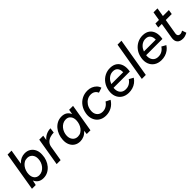

<svg xmlns="http://www.w3.org/2000/svg" viewBox="276 -1966 3245 3245"><g transform="rotate(-45 1898.5 -344.0)"><path d="M24 0 141 -700H236L135 -93L114 0ZM361 -512Q423 -512 467.5 -483Q512 -454 535.5 -403Q559 -352 554 -284Q552 -225 532 -171.5Q512 -118 477 -77Q442 -36 395 -12Q348 12 291 12Q230 12 190 -16.5Q150 -45 131 -96Q112 -147 116 -214Q119 -287 140 -343Q161 -399 195.5 -436.5Q230 -474 272.5 -493Q315 -512 361 -512ZM334 -426Q293 -426 261.5 -407.5Q230 -389 207 -358.5Q184 -328 171.5 -290.5Q159 -253 158 -214Q156 -151 187.5 -112.5Q219 -74 274 -74Q314 -74 347.5 -92Q381 -110 405.5 -140Q430 -170 443.5 -207Q457 -244 458 -284Q460 -346 426 -386Q392 -426 334 -426Z M614 0 698 -500H793L709 0ZM717 -269Q731 -350 770 -401.5Q809 -453 861.5 -477.5Q914 -502 968 -502L956 -412Q912 -412 868.5 -398.5Q825 -385 794 -353.5Q763 -322 754 -270Z M1333 0 1344 -93 1412 -500H1506L1422 0ZM1170 12Q1109 12 1064 -17Q1019 -46 996 -97.5Q973 -149 977 -216Q980 -275 1000 -328.5Q1020 -382 1054.5 -423Q1089 -464 1136 -488Q1183 -512 1240 -512Q1302 -512 1342 -483.5Q1382 -455 1400.5 -404.5Q1419 -354 1415 -286Q1412 -213 1391 -157Q1370 -101 1335.5 -63.5Q1301 -26 1258.5 -7Q1216 12 1170 12ZM1198 -74Q1238 -74 1270 -92.5Q1302 -111 1324.5 -141.5Q1347 -172 1359.5 -209.5Q1372 -247 1373 -286Q1375 -349 1343.5 -387.5Q1312 -426 1258 -426Q1217 -426 1183.5 -408Q1150 -390 1125.5 -360Q1101 -330 1087.5 -293Q1074 -256 1073 -216Q1072 -154 1106 -114Q1140 -74 1198 -74Z M1787 12Q1731 12 1686.5 -8Q1642 -28 1613 -64.5Q1584 -101 1572 -150Q1560 -199 1570 -256Q1583 -332 1622 -389.5Q1661 -447 1722 -479.5Q1783 -512 1859 -512Q1908 -512 1949.5 -495Q1991 -478 2020.5 -448.5Q2050 -419 2062 -378L1973 -348Q1958 -385 1927 -405Q1896 -425 1852 -425Q1804 -425 1765 -402Q1726 -379 1699.5 -339.5Q1673 -300 1665 -248Q1656 -197 1669.5 -158.5Q1683 -120 1715 -97.5Q1747 -75 1792 -75Q1841 -75 1881 -99.5Q1921 -124 1946 -164L2027 -124Q1987 -58 1924.5 -23Q1862 12 1787 12Z M2328 12Q2253 10 2201 -25Q2149 -60 2126 -120.5Q2103 -181 2116 -259Q2129 -336 2170 -393.5Q2211 -451 2272.5 -482.5Q2334 -514 2406 -512Q2479 -510 2526 -475Q2573 -440 2591.5 -378Q2610 -316 2595 -232H2502Q2512 -292 2505.5 -337.5Q2499 -383 2472.5 -409.5Q2446 -436 2397 -437Q2350 -438 2310.5 -414Q2271 -390 2245 -347Q2219 -304 2208 -247Q2199 -191 2212.5 -151Q2226 -111 2257.5 -89Q2289 -67 2334 -67Q2386 -66 2426.5 -90.5Q2467 -115 2491 -154L2568 -111Q2542 -70 2504.5 -42Q2467 -14 2422 -0.5Q2377 13 2328 12ZM2175 -232 2182 -303H2549L2543 -232Z M2650 0 2769 -700H2863L2745 0Z M3107 12Q3032 10 2980 -25Q2928 -60 2905 -120.5Q2882 -181 2895 -259Q2908 -336 2949 -393.5Q2990 -451 3051.5 -482.5Q3113 -514 3185 -512Q3258 -510 3305 -475Q3352 -440 3370.5 -378Q3389 -316 3374 -232H3281Q3291 -292 3284.5 -337.5Q3278 -383 3251.5 -409.5Q3225 -436 3176 -437Q3129 -438 3089.5 -414Q3050 -390 3024 -347Q2998 -304 2987 -247Q2978 -191 2991.5 -151Q3005 -111 3036.5 -89Q3068 -67 3113 -67Q3165 -66 3205.5 -90.5Q3246 -115 3270 -154L3347 -111Q3321 -70 3283.5 -42Q3246 -14 3201 -0.5Q3156 13 3107 12ZM2954 -232 2961 -303H3328L3322 -232Z M3628 12Q3553 12 3520 -27.5Q3487 -67 3499 -138L3585 -656H3680L3595 -149Q3588 -113 3602.5 -94Q3617 -75 3650 -75Q3661 -75 3674.5 -80Q3688 -85 3708 -96L3734 -20Q3702 -3 3676.5 4.5Q3651 12 3628 12ZM3461 -418 3474 -500H3796L3783 -418Z"/></g></svg>

Font: Figtree Light Medium
Style: Italic
Weight: 500
Italic angle: -9.5°
Version: Version 2.000